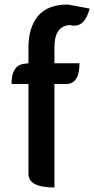

<svg xmlns="http://www.w3.org/2000/svg" viewBox="-20 -830 417 850"><path d="M221 0Q106 0 106 -60V-458H31Q31 -544 91 -548L106 -550V-619Q106 -708 148 -759Q191 -810 280 -810L377 -792Q354 -705 294 -718V-719Q221 -719 221 -620V-550H332Q332 -458 272 -458H221V0Z"/></svg>

Font: Swei Half Moon CJK SC
Style: Medium
Weight: 500
Version: Version 2.071